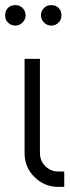

<svg xmlns="http://www.w3.org/2000/svg" viewBox="-26 -730 275 750"><path d="M70 -500V-132Q70 -77 108 -39Q147 0 202 0H225V-60H202Q172 -60 151 -81Q130 -102 130 -132V-500ZM34 -710Q16 -710 5 -699Q-6 -688 -6 -670Q-6 -653 5 -642Q17 -630 34 -630Q50 -630 62 -642Q74 -654 74 -670Q74 -687 62 -699Q51 -710 34 -710ZM174 -710Q157 -710 146 -699Q134 -687 134 -670Q134 -654 146 -642Q158 -630 174 -630Q191 -630 203 -642Q214 -653 214 -670Q214 -688 203 -699Q192 -710 174 -710Z"/></svg>

Font: Unageo
Style: Light
Weight: 300
Designer: Richard Sepsi
Foundry: Richard Sepsi
Version: Version 2.000